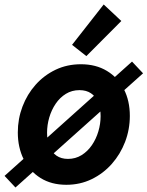

<svg xmlns="http://www.w3.org/2000/svg" viewBox="-46 -818 659 858"><path d="M23.1 19.9 -25.6 -32 544 -542.8 593.3 -490.4ZM250.5 7.8Q183.8 7.8 135.2 -22.5Q86.6 -52.9 60.1 -105.7Q33.6 -158.6 33.6 -226.4Q33.6 -286.8 54.4 -341.6Q75.1 -396.4 112.9 -439Q150.8 -481.6 202.3 -506.3Q253.9 -530.9 315.5 -530.9Q382.5 -530.9 431.6 -501.2Q480.8 -471.6 507.5 -419.6Q534.2 -367.7 534.2 -300Q534.2 -239.7 513.2 -184.5Q492.1 -129.2 453.9 -85.9Q415.7 -42.6 363.8 -17.4Q311.9 7.8 250.5 7.8ZM257.8 -107.9Q291.3 -107.9 318.3 -124.6Q345.4 -141.3 364.4 -169Q383.5 -196.8 393.5 -230.7Q403.6 -264.7 403.6 -298.9Q403.6 -334.1 392.7 -360.3Q381.9 -386.6 360.9 -400.9Q339.9 -415.2 309.2 -415.2Q275.2 -415.2 248.3 -398.6Q221.4 -382 202.7 -354.3Q184 -326.6 174.1 -292.9Q164.3 -259.1 164.3 -224.9Q164.3 -189.7 174.9 -163.3Q185.6 -136.9 206.5 -122.4Q227.3 -107.9 257.8 -107.9ZM339.9 -567.3 276 -617.6 417.4 -798 496.2 -724.2Z"/></svg>

Font: Reddit Sans
Style: Italic
Weight: 400
Italic angle: -11.25°
Designer: Stephen Hutchings
Version: Version 1.013